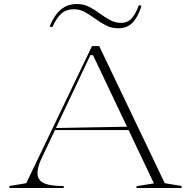

<svg xmlns="http://www.w3.org/2000/svg" viewBox="-20 -938 953 958"><path d="M27 0V-10L111 -24L439 -708H475L802 -24L886 -10V0H661V-9L748 -23L444 -663H431L190 -153Q178 -130 172.5 -109.5Q167 -89 167 -74Q167 -52 180 -37.5Q193 -23 222 -16.5Q251 -10 298 -10V0ZM246 -289V-299L626 -306V-289ZM569 -797Q537 -797 509.5 -811Q482 -825 456 -844Q430 -863 404 -877.5Q378 -892 349 -892Q310 -892 285.5 -869.5Q261 -847 241 -802L228 -806Q242 -841 260.5 -866Q279 -891 304.5 -904.5Q330 -918 364 -918Q397 -918 424.5 -904Q452 -890 477.5 -871Q503 -852 529 -838Q555 -824 584 -824Q617 -824 637 -846.5Q657 -869 673 -912L686 -909Q674 -871 658 -846Q642 -821 621 -809Q600 -797 569 -797Z"/></svg>

Font: Kalnia SemiExpanded ExtraLight
Style: Regular
Weight: 250
Width: 6
Designer: Frida Medrano
Foundry: Frida Medrano
Version: Version 1.105